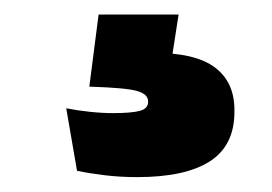

<svg xmlns="http://www.w3.org/2000/svg" viewBox="-20 -38 366 258"><path d="M220 -18.5 206.5 68.5 140 34.5Q152 33.5 163.5 33.2Q175 33 186.5 33Q243 33 269 52.8Q295 72.5 295 109.5V112.5Q295 157.5 262 178.8Q229 200 164.5 200Q141.5 200 120.8 197.5Q100 195 83.5 191.5L69 107.5Q84 110.5 100.5 112.2Q117 114 131.5 114Q156.5 114 167.8 111Q179 108 179 99V98Q179 88.5 164 84.2Q149 80 102 78.5Q101.5 78.5 101 78.5Q100.5 78.5 100 78.5L112.5 -18.5Z"/></svg>

Font: Anek Telugu Medium ExtraBold
Style: Regular
Weight: 800
Version: Version 1.003